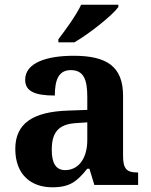

<svg xmlns="http://www.w3.org/2000/svg" viewBox="-20 -786 640 816"><path d="M228 -619V-606H296C359 -642 458 -721 483 -756V-766H325C304 -721 257 -657 228 -619ZM202 10C278 10 307 -15 351 -69H360L381 0H567V-53H563C518 -53 503 -69 503 -124V-379C503 -504 433 -549 293 -549C180 -549 87 -520 87 -447C87 -398 128 -380 213 -380C213 -448 230 -488 281 -488C336 -488 351 -447 351 -374V-319L269 -316C119 -311 45 -261 45 -153C45 -42 114 10 202 10ZM257 -63C218 -63 200 -92 200 -149C200 -221 226 -259 306 -263L351 -266V-191C351 -113 314 -63 257 -63Z"/></svg>

Font: Noto Serif Lao
Style: Bold
Weight: 700
Designer: Monotype Design Team
Foundry: Monotype Imaging Inc.
Version: Version 2.003